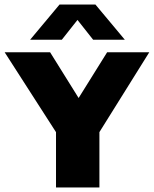

<svg xmlns="http://www.w3.org/2000/svg" viewBox="-48 -825 676 845"><path d="M198.5 0V-314.5L237 -183.5L-27.5 -595H172.5L324 -352H272L423.5 -595H609L352 -183.5L389.5 -312.5V0ZM84.5 -650 214 -805H372L501.5 -650H362L279 -755H307L224 -650Z"/></svg>

Font: Encode Sans SC Condensed Thin ExtraBold
Style: Regular
Weight: 800
Version: Version 3.002